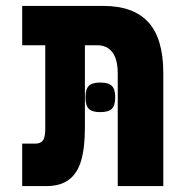

<svg xmlns="http://www.w3.org/2000/svg" viewBox="-20 -629 640 649"><path d="M309 -476H267V-198Q267 -130 254.5 -86.8Q242 -43.5 213.2 -21.8Q184.5 0 136.5 0H55V-143.5H99Q117.5 -143.5 125.2 -154.5Q133 -165.5 133 -193.5V-476H55V-609H329.5Q431 -609 481.5 -553.8Q532 -498.5 532 -382V0H378V-379Q378 -429 359.8 -452.5Q341.5 -476 309 -476ZM269 -300Q269 -327.5 280.2 -338.8Q291.5 -350 318.5 -350Q346.5 -350 358 -338.8Q369.5 -327.5 369.5 -300Q369.5 -272.5 358 -261.2Q346.5 -250 318.5 -250Q291.5 -250 280.2 -261.2Q269 -272.5 269 -300Z"/></svg>

Font: JuliaMono Black
Style: Regular
Weight: 900
Monospace: yes
Designer: cormullion
Foundry: corm
Version: Version 0.054; ttfautohint (v1.8.4)